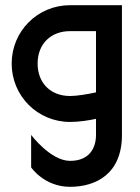

<svg xmlns="http://www.w3.org/2000/svg" viewBox="-20 -520 540 740"><path d="M250 200C350 200 450 150 450 0V-500H250C125 -500 25 -400 25 -275C25 -150 125 -50 250 -50C286 -50 322 -56 350 -62V0C350 50 325 100 250 100C175 100 100 0 100 0V125C100 125 150 200 250 200ZM125 -275C125 -350 175 -400 250 -400H350V-164C318 -157 277 -150 250 -150C175 -150 125 -200 125 -275Z"/></svg>

Font: LS-VG5000
Style: Regular
Weight: 400
Designer: Justin Bihan, 2021
Foundry: Justin Bihan, 2021
Version: Version 1.000;Glyphs 3.1.2 (3151)